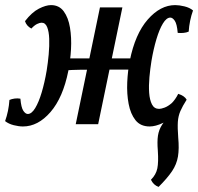

<svg xmlns="http://www.w3.org/2000/svg" viewBox="-42 -487 777 753"><path d="M545 9Q509 9 489.5 -15.5Q470 -40 462.5 -79.5Q455 -119 457 -164Q459 -209 467 -249Q488 -354 537.5 -410.5Q587 -467 645 -467Q661 -467 681.5 -462Q702 -457 715 -446Q701 -407 698 -363Q689 -359 677.5 -358Q666 -357 655 -358Q652 -393 643.5 -405.5Q635 -418 626 -418Q611 -418 597 -395Q583 -372 571.5 -333.5Q560 -295 552 -248Q547 -217 544 -184Q541 -151 543 -123Q545 -95 554 -77.5Q563 -60 582 -60Q590 -60 603.5 -65Q617 -70 632 -83Q652 -73 657 -54Q627 -19 597.5 -5Q568 9 545 9ZM48 9Q32 9 12 4Q-8 -1 -22 -12Q-8 -51 -5 -95Q4 -99 15.5 -100.5Q27 -102 38 -100Q41 -65 49.5 -52.5Q58 -40 67 -40Q82 -40 96 -63Q110 -86 121.5 -124.5Q133 -163 141 -210Q146 -241 149 -274Q152 -307 151 -335Q150 -363 143 -380.5Q136 -398 121 -398Q114 -398 103.5 -393Q93 -388 81 -375Q62 -385 56 -404Q83 -439 110.5 -453Q138 -467 158 -467Q190 -467 208 -442.5Q226 -418 232.5 -378.5Q239 -339 236.5 -294.5Q234 -250 226 -209Q205 -104 156 -47.5Q107 9 48 9ZM255 0 350 -458H438L343 0ZM212 -211 223 -258H487L479 -214Q405 -214 356.5 -214Q308 -214 274.5 -213.5Q241 -213 212 -211ZM580 246Q560 239 550 218Q570 198 575 173.5Q580 149 577 104Q574 68 577.5 45Q581 22 593.5 2.5Q606 -17 631 -40L632 -83Q638 -89 644.5 -98Q651 -107 657 -119Q682 -111 690 -96Q674 -71 665.5 -51.5Q657 -32 655.5 -9Q654 14 657 53Q661 96 656 126.5Q651 157 633 184Q615 211 580 246Z"/></svg>

Font: Vollkorn
Style: Italic
Weight: 400
Italic angle: -11°
Designer: Friedrich Althausen
Foundry: Friedrich Althausen
Version: Version 5.001